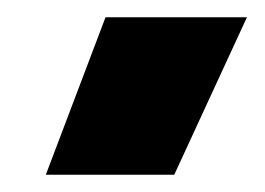

<svg xmlns="http://www.w3.org/2000/svg" viewBox="-20 -787 306 222"><path d="M33 -585 102 -767H265.5L181.5 -585Z"/></svg>

Font: Geologica Cursive
Style: Bold
Weight: 700
Designer: Sindre Bremnes, Frode Helland
Foundry: Monokrom Skriftforlag AS
Version: Version 1.010;gftools[0.9.28]